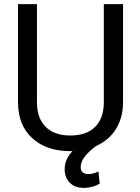

<svg xmlns="http://www.w3.org/2000/svg" viewBox="-20 -731 688 941"><path d="M583 -710.9V-227.1Q582.5 -154.8 548.8 -99.6Q515.1 -44.4 451.2 -15.6Q375.5 40 375.5 86.9Q375.5 122.1 413.6 122.1Q437 122.1 462.4 109.4L468.8 168.5Q434.6 189.9 390.6 189.9Q347.2 189.9 322 164.6Q296.9 139.2 296.9 97.2Q296.9 49.8 335.4 9.3L324.7 9.8Q208 9.8 138.7 -53.2Q69.3 -116.2 68.4 -226.6V-710.9H161.1V-229.5Q161.1 -152.3 203.6 -109.6Q246.1 -66.9 324.7 -66.9Q404.3 -66.9 446.5 -109.4Q488.8 -151.9 488.8 -229V-710.9Z"/></svg>

Font: APIMedia Roboto
Style: Regular
Weight: 400
Designer: Google
Version: Version 2.137; 2017